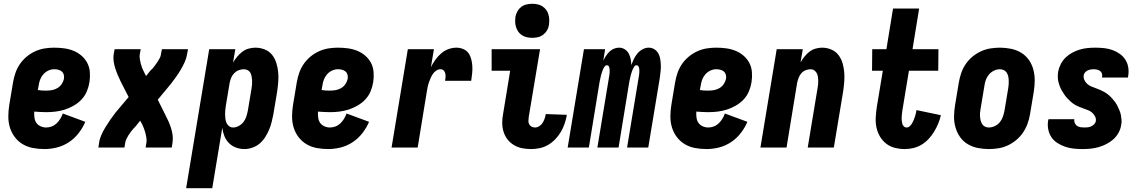

<svg xmlns="http://www.w3.org/2000/svg" viewBox="-20 -780 6040 1015"><path d="M215 8Q184 8 154.5 2.5Q125 -3 100.5 -17.5Q76 -32 58.5 -55Q41 -78 32.5 -105.5Q24 -133 24 -163.5Q24 -194 29 -225L49 -345Q53 -369 61.5 -394Q70 -419 85 -441Q100 -463 121 -480.5Q142 -498 166.5 -509Q191 -520 216 -524Q241 -528 266 -528Q293 -528 319 -524.5Q345 -521 368.5 -511.5Q392 -502 411 -485.5Q430 -469 441.5 -447Q453 -425 455 -398.5Q457 -372 453 -346Q449 -321 439 -297Q429 -273 411 -254Q393 -235 369.5 -221.5Q346 -208 322 -200.5Q298 -193 273.5 -190Q249 -187 224 -187Q209 -187 193 -188Q177 -189 161 -190Q160 -174 162 -158.5Q164 -143 172 -131Q180 -119 194.5 -112.5Q209 -106 224 -106Q239 -106 253.5 -111.5Q268 -117 279.5 -128Q291 -139 299 -152.5Q307 -166 312 -180L431 -136Q418 -105 396 -76.5Q374 -48 344.5 -28.5Q315 -9 281.5 -0.5Q248 8 215 8ZM224 -301Q239 -301 254 -303.5Q269 -306 283 -314Q297 -322 306 -335.5Q315 -349 318 -363Q320 -375 317 -385.5Q314 -396 306 -402.5Q298 -409 287.5 -411.5Q277 -414 266 -414Q250 -414 234.5 -406.5Q219 -399 208 -386Q197 -373 191.5 -357.5Q186 -342 184 -326L180 -304Q191 -302 202 -301.5Q213 -301 224 -301Z M500 0 504 -26Q507 -47 516.5 -68Q526 -89 538 -108.5Q550 -128 563 -147Q576 -166 590 -184L660 -267L619 -347Q611 -364 603.5 -381Q596 -398 590 -416.5Q584 -435 581 -454.5Q578 -474 581 -494L586 -520H724L719 -494Q717 -481 719 -468.5Q721 -456 724 -444Q727 -432 731.5 -420.5Q736 -409 742 -398L752 -378L777 -409Q779 -410 780 -411Q781 -412 781 -413Q782 -414 783.5 -415Q785 -416 785 -417H786Q793 -426 800 -435Q807 -444 813 -453.5Q819 -463 824.5 -473Q830 -483 831 -494L836 -520H974L969 -494Q966 -473 956.5 -452Q947 -431 935.5 -411.5Q924 -392 910.5 -373Q897 -354 883 -336L814 -253L854 -173Q863 -156 870.5 -139Q878 -122 884 -103.5Q890 -85 892.5 -65.5Q895 -46 892 -26L888 0H750L754 -26Q756 -39 754 -51.5Q752 -64 749 -76Q746 -88 741.5 -99.5Q737 -111 732 -122L721 -142L696 -111Q695 -110 694 -109Q693 -108 692 -107Q691 -106 690 -105Q689 -104 689 -103H688Q680 -94 673 -85Q666 -76 660 -66.5Q654 -57 649 -47Q644 -37 642 -26L638 0Z M964 215 1086 -520H1224L1212 -449Q1221 -465 1233.5 -480Q1246 -495 1261 -506.5Q1276 -518 1294.5 -523Q1313 -528 1330 -528Q1356 -528 1379.5 -518.5Q1403 -509 1418 -490.5Q1433 -472 1440.5 -448Q1448 -424 1450.5 -399Q1453 -374 1451 -348Q1449 -322 1445 -295L1425 -175Q1421 -155 1416 -134.5Q1411 -114 1402.5 -94Q1394 -74 1382 -55Q1370 -36 1353 -21.5Q1336 -7 1314.5 0.5Q1293 8 1272 8Q1249 8 1227.5 0Q1206 -8 1190.5 -23.5Q1175 -39 1166.5 -60Q1158 -81 1155 -104L1102 215ZM1212 -106Q1227 -106 1242 -114Q1257 -122 1267 -135Q1277 -148 1282 -163.5Q1287 -179 1290 -194L1310 -314Q1312 -325 1312.5 -335.5Q1313 -346 1312.5 -356.5Q1312 -367 1310 -377Q1308 -387 1303.5 -395.5Q1299 -404 1289.5 -409Q1280 -414 1269 -414Q1256 -414 1242.5 -409Q1229 -404 1218.5 -393.5Q1208 -383 1202.5 -369.5Q1197 -356 1194 -342L1174 -222Q1172 -210 1171 -198.5Q1170 -187 1170 -175Q1170 -163 1171.5 -151.5Q1173 -140 1177.5 -130Q1182 -120 1191 -113Q1200 -106 1212 -106Z M1715 8Q1684 8 1654.5 2.5Q1625 -3 1600.5 -17.5Q1576 -32 1558.5 -55Q1541 -78 1532.5 -105.5Q1524 -133 1524 -163.5Q1524 -194 1529 -225L1549 -345Q1553 -369 1561.5 -394Q1570 -419 1585 -441Q1600 -463 1621 -480.5Q1642 -498 1666.5 -509Q1691 -520 1716 -524Q1741 -528 1766 -528Q1793 -528 1819 -524.5Q1845 -521 1868.5 -511.5Q1892 -502 1911 -485.5Q1930 -469 1941.5 -447Q1953 -425 1955 -398.5Q1957 -372 1953 -346Q1949 -321 1939 -297Q1929 -273 1911 -254Q1893 -235 1869.5 -221.5Q1846 -208 1822 -200.5Q1798 -193 1773.5 -190Q1749 -187 1724 -187Q1709 -187 1693 -188Q1677 -189 1661 -190Q1660 -174 1662 -158.5Q1664 -143 1672 -131Q1680 -119 1694.5 -112.5Q1709 -106 1724 -106Q1739 -106 1753.5 -111.5Q1768 -117 1779.5 -128Q1791 -139 1799 -152.5Q1807 -166 1812 -180L1931 -136Q1918 -105 1896 -76.5Q1874 -48 1844.5 -28.5Q1815 -9 1781.5 -0.5Q1748 8 1715 8ZM1724 -301Q1739 -301 1754 -303.5Q1769 -306 1783 -314Q1797 -322 1806 -335.5Q1815 -349 1818 -363Q1820 -375 1817 -385.5Q1814 -396 1806 -402.5Q1798 -409 1787.5 -411.5Q1777 -414 1766 -414Q1750 -414 1734.5 -406.5Q1719 -399 1708 -386Q1697 -373 1691.5 -357.5Q1686 -342 1684 -326L1680 -304Q1691 -302 1702 -301.5Q1713 -301 1724 -301Z M2050 0 2136 -520H2274L2258 -425Q2268 -445 2281.5 -464Q2295 -483 2312.5 -498Q2330 -513 2351 -520.5Q2372 -528 2393 -528Q2412 -528 2429.5 -520.5Q2447 -513 2457 -498.5Q2467 -484 2471.5 -466Q2476 -448 2477 -429.5Q2478 -411 2476 -391.5Q2474 -372 2471 -353H2333Q2335 -363 2335.5 -372.5Q2336 -382 2334 -391.5Q2332 -401 2325.5 -407.5Q2319 -414 2309 -414Q2297 -414 2286.5 -407Q2276 -400 2269 -390Q2262 -380 2257 -368.5Q2252 -357 2248 -346Q2244 -335 2241.5 -323.5Q2239 -312 2237 -300L2188 0Z M2788 8Q2764 8 2740.5 3.5Q2717 -1 2697 -13Q2677 -25 2663 -43Q2649 -61 2642 -83.5Q2635 -106 2635 -130.5Q2635 -155 2640 -180L2677 -406H2579V-520H2835L2775 -161Q2774 -151 2773.5 -141Q2773 -131 2777.5 -123Q2782 -115 2790 -110.5Q2798 -106 2808 -106Q2820 -106 2831 -113Q2842 -120 2848.5 -130.5Q2855 -141 2859 -152.5Q2863 -164 2865 -175V-177L2976 -173V-169Q2972 -147 2964.5 -125Q2957 -103 2944.5 -82Q2932 -61 2915 -43.5Q2898 -26 2877.5 -14Q2857 -2 2834 3Q2811 8 2788 8ZM2794 -580Q2780 -580 2766 -583Q2752 -586 2740 -593.5Q2728 -601 2720.5 -611.5Q2713 -622 2708.5 -635.5Q2704 -649 2703.5 -663Q2703 -677 2705 -692Q2708 -707 2715.5 -720.5Q2723 -734 2735.5 -743.5Q2748 -753 2763.5 -756.5Q2779 -760 2794 -760Q2808 -760 2822 -757Q2836 -754 2847.5 -746.5Q2859 -739 2867 -728.5Q2875 -718 2879 -704.5Q2883 -691 2883.5 -677Q2884 -663 2882 -648Q2880 -633 2872 -619.5Q2864 -606 2851.5 -596.5Q2839 -587 2824 -583.5Q2809 -580 2794 -580Z M2981 0 3067 -520H3179L3169 -459Q3175 -472 3183 -484Q3191 -496 3201.5 -506.5Q3212 -517 3225.5 -522.5Q3239 -528 3253 -528Q3269 -528 3282.5 -519.5Q3296 -511 3303.5 -497.5Q3311 -484 3314 -468Q3317 -452 3317 -436Q3323 -452 3330.5 -467.5Q3338 -483 3349.5 -497Q3361 -511 3377 -519.5Q3393 -528 3409 -528Q3426 -528 3439.5 -519.5Q3453 -511 3460.5 -497Q3468 -483 3470.5 -467Q3473 -451 3473.5 -434.5Q3474 -418 3472 -401.5Q3470 -385 3468 -368L3407 0H3295L3359 -387Q3360 -394 3360 -401Q3360 -408 3359.5 -415Q3359 -422 3355.5 -428.5Q3352 -435 3345 -435Q3337 -435 3332 -427Q3327 -419 3324 -411.5Q3321 -404 3318.5 -396Q3316 -388 3314 -380.5Q3312 -373 3310.5 -365Q3309 -357 3307 -349L3250 0H3138L3202 -387Q3203 -394 3203 -401Q3203 -408 3202.5 -415Q3202 -422 3199 -428.5Q3196 -435 3188 -435Q3181 -435 3175.5 -427Q3170 -419 3167 -411.5Q3164 -404 3161.5 -396Q3159 -388 3157 -380.5Q3155 -373 3153.5 -365Q3152 -357 3150 -349L3093 0Z M3715 8Q3684 8 3654.5 2.5Q3625 -3 3600.5 -17.5Q3576 -32 3558.5 -55Q3541 -78 3532.5 -105.5Q3524 -133 3524 -163.5Q3524 -194 3529 -225L3549 -345Q3553 -369 3561.5 -394Q3570 -419 3585 -441Q3600 -463 3621 -480.5Q3642 -498 3666.5 -509Q3691 -520 3716 -524Q3741 -528 3766 -528Q3793 -528 3819 -524.5Q3845 -521 3868.5 -511.5Q3892 -502 3911 -485.5Q3930 -469 3941.5 -447Q3953 -425 3955 -398.5Q3957 -372 3953 -346Q3949 -321 3939 -297Q3929 -273 3911 -254Q3893 -235 3869.5 -221.5Q3846 -208 3822 -200.5Q3798 -193 3773.5 -190Q3749 -187 3724 -187Q3709 -187 3693 -188Q3677 -189 3661 -190Q3660 -174 3662 -158.5Q3664 -143 3672 -131Q3680 -119 3694.5 -112.5Q3709 -106 3724 -106Q3739 -106 3753.5 -111.5Q3768 -117 3779.5 -128Q3791 -139 3799 -152.5Q3807 -166 3812 -180L3931 -136Q3918 -105 3896 -76.5Q3874 -48 3844.5 -28.5Q3815 -9 3781.5 -0.5Q3748 8 3715 8ZM3724 -301Q3739 -301 3754 -303.5Q3769 -306 3783 -314Q3797 -322 3806 -335.5Q3815 -349 3818 -363Q3820 -375 3817 -385.5Q3814 -396 3806 -402.5Q3798 -409 3787.5 -411.5Q3777 -414 3766 -414Q3750 -414 3734.5 -406.5Q3719 -399 3708 -386Q3697 -373 3691.5 -357.5Q3686 -342 3684 -326L3680 -304Q3691 -302 3702 -301.5Q3713 -301 3724 -301Z M4000 0 4086 -520H4224L4212 -450Q4221 -466 4233 -481Q4245 -496 4259.5 -507Q4274 -518 4291.5 -523Q4309 -528 4326 -528Q4352 -528 4375 -518Q4398 -508 4412.5 -489Q4427 -470 4434 -446.5Q4441 -423 4443 -398Q4445 -373 4443 -347Q4441 -321 4437 -295L4388 0H4250L4302 -314Q4304 -325 4305 -335Q4306 -345 4305.5 -355.5Q4305 -366 4303.5 -376Q4302 -386 4297 -394.5Q4292 -403 4284 -408.5Q4276 -414 4265 -414Q4252 -414 4238.5 -408.5Q4225 -403 4216 -392.5Q4207 -382 4202 -369Q4197 -356 4194 -342L4138 0Z M4763 8Q4736 8 4710.5 1.5Q4685 -5 4665 -20.5Q4645 -36 4632 -58Q4619 -80 4613.5 -105.5Q4608 -131 4609.5 -158.5Q4611 -186 4615 -213L4647 -406H4590L4591 -520H4666L4701 -735H4839L4804 -520H4941L4940 -406H4785L4750 -194Q4749 -186 4748 -177Q4747 -168 4746.5 -159.5Q4746 -151 4747 -142.5Q4748 -134 4750 -126Q4752 -118 4758 -112Q4764 -106 4773 -106Q4782 -106 4789.5 -113Q4797 -120 4801.5 -128Q4806 -136 4810 -145Q4814 -154 4816.5 -162.5Q4819 -171 4821.5 -180Q4824 -189 4825 -198L4954 -171Q4949 -149 4940 -127Q4931 -105 4918.5 -84.5Q4906 -64 4889.5 -46Q4873 -28 4852.5 -15.5Q4832 -3 4809 2.5Q4786 8 4763 8Z M5207 8Q5177 8 5148 2Q5119 -4 5095 -18.5Q5071 -33 5055 -56Q5039 -79 5031 -107Q5023 -135 5023.5 -164.5Q5024 -194 5029 -225L5049 -345Q5053 -369 5061.5 -394Q5070 -419 5085 -441Q5100 -463 5121 -480.5Q5142 -498 5166.5 -509Q5191 -520 5216 -524Q5241 -528 5266 -528Q5296 -528 5325 -522Q5354 -516 5378 -501.5Q5402 -487 5418.5 -464Q5435 -441 5442.5 -413Q5450 -385 5450 -355.5Q5450 -326 5445 -295L5425 -175Q5421 -151 5412 -126Q5403 -101 5388 -79Q5373 -57 5352 -39.5Q5331 -22 5307 -11Q5283 0 5257.5 4Q5232 8 5207 8ZM5207 -106Q5223 -106 5239 -113.5Q5255 -121 5265.5 -134Q5276 -147 5281.5 -162.5Q5287 -178 5290 -194L5310 -314Q5312 -325 5312.5 -336Q5313 -347 5312.5 -357.5Q5312 -368 5309.5 -378Q5307 -388 5301.5 -396.5Q5296 -405 5286.5 -409.5Q5277 -414 5266 -414Q5250 -414 5234.5 -406.5Q5219 -399 5208 -386Q5197 -373 5191.5 -357.5Q5186 -342 5184 -326L5164 -206Q5162 -195 5161 -184Q5160 -173 5161 -162.5Q5162 -152 5164.5 -142Q5167 -132 5172.5 -123.5Q5178 -115 5187 -110.5Q5196 -106 5207 -106Z M5702 8Q5678 8 5655 5.5Q5632 3 5610.5 -4.5Q5589 -12 5570 -24Q5551 -36 5538.5 -54.5Q5526 -73 5521.5 -96Q5517 -119 5521 -143L5523 -150H5660L5659 -148Q5658 -138 5662 -129Q5666 -120 5674 -114.5Q5682 -109 5692 -107.5Q5702 -106 5712 -106Q5721 -106 5730.5 -107Q5740 -108 5748.5 -112Q5757 -116 5764 -123Q5771 -130 5773 -139Q5775 -153 5769 -164.5Q5763 -176 5753.5 -184.5Q5744 -193 5732 -197.5Q5720 -202 5708 -206.5Q5696 -211 5683.5 -216Q5671 -221 5660.5 -227.5Q5650 -234 5640.5 -242.5Q5631 -251 5622.5 -260Q5614 -269 5607 -279.5Q5600 -290 5593.5 -301Q5587 -312 5582.5 -324Q5578 -336 5575 -348.5Q5572 -361 5572 -374.5Q5572 -388 5574 -402Q5578 -422 5588 -441.5Q5598 -461 5613.5 -476Q5629 -491 5648.5 -501.5Q5668 -512 5688.5 -518Q5709 -524 5729.5 -526Q5750 -528 5771 -528Q5794 -528 5817 -525.5Q5840 -523 5861 -515.5Q5882 -508 5900 -495Q5918 -482 5929.5 -464Q5941 -446 5944.5 -423.5Q5948 -401 5944 -378L5943 -370H5806V-372Q5808 -382 5805.5 -390.5Q5803 -399 5796 -404.5Q5789 -410 5779.5 -412Q5770 -414 5761 -414Q5753 -414 5745 -412.5Q5737 -411 5729.5 -407.5Q5722 -404 5716 -397Q5710 -390 5709 -382Q5707 -368 5713 -356Q5719 -344 5728 -336Q5737 -328 5749 -323Q5761 -318 5773.5 -313.5Q5786 -309 5797.5 -304Q5809 -299 5820 -292.5Q5831 -286 5840.5 -278Q5850 -270 5858.5 -260.5Q5867 -251 5874.5 -241Q5882 -231 5887.5 -219.5Q5893 -208 5898 -196.5Q5903 -185 5905.5 -172Q5908 -159 5909 -145.5Q5910 -132 5907 -119Q5904 -98 5893 -78Q5882 -58 5865 -43Q5848 -28 5828 -18Q5808 -8 5787 -2Q5766 4 5744.5 6Q5723 8 5702 8Z"/></svg>

Font: Iosevka Term Curly Heavy
Style: Italic
Weight: 900
Italic angle: -9°
Designer: Belleve Invis
Foundry: Belleve Invis
Version: Version 32.3.0